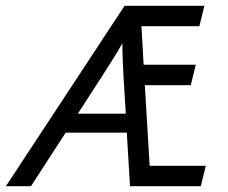

<svg xmlns="http://www.w3.org/2000/svg" viewBox="-60 -645 788 665"><path d="M-39.6 0 371.5 -625H647.9L630.6 -554.2H429.9L437.5 -420.8H618.1L600.7 -350H441.7L458.3 -70.8H652.8L635.4 0H390.3L379.2 -185.4H167.4L47.2 0ZM209.7 -251.4H375.7L368.1 -375Q366.7 -403.5 365.3 -432.3Q363.9 -461.1 363.9 -495.1Q344.4 -461.1 326 -432.3Q307.6 -403.5 289.6 -375Z"/></svg>

Font: Afacad
Style: Italic
Weight: 400
Italic angle: -14°
Designer: Kristian Moeller
Foundry: Dicotype
Version: Version 1.000